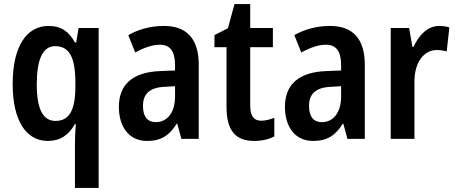

<svg xmlns="http://www.w3.org/2000/svg" viewBox="-20 -680 2230 940"><path d="M347 20V240H463V-543H365L353 -472H347C317 -527 278 -553 218 -553C110 -553 42 -453 42 -269C42 -89 108 10 214 10C275 10 317 -19 347 -73H351C348 -35 347 -2 347 20ZM252 -88C190 -88 160 -146 160 -267C160 -389 189 -454 250 -454C321 -454 349 -397 349 -274V-250C348 -141 319 -88 252 -88Z M783 -553C716 -553 657 -536 608 -508L642 -423C686 -447 726 -461 763 -461C812 -461 837 -430 837 -361V-335L764 -332C632 -327 562 -268 562 -157C562 -62 609 10 700 10C769 10 809 -17 845 -74H848L868 0H953V-363C953 -488 896 -553 783 -553ZM788 -255 837 -258V-208C837 -128 798 -82 743 -82C704 -82 680 -107 680 -161C680 -220 712 -252 788 -255Z M1259 -89C1222 -89 1205 -113 1205 -163V-449H1316V-543H1205V-660H1128L1096 -542L1030 -508V-449H1089V-156C1089 -38 1136 10 1224 10C1263 10 1296 2 1323 -12V-103C1302 -95 1279 -89 1259 -89Z M1596 -553C1529 -553 1470 -536 1421 -508L1455 -423C1499 -447 1539 -461 1576 -461C1625 -461 1650 -430 1650 -361V-335L1577 -332C1445 -327 1375 -268 1375 -157C1375 -62 1422 10 1513 10C1582 10 1622 -17 1658 -74H1661L1681 0H1766V-363C1766 -488 1709 -553 1596 -553ZM1601 -255 1650 -258V-208C1650 -128 1611 -82 1556 -82C1517 -82 1493 -107 1493 -161C1493 -220 1525 -252 1601 -255Z M2130 -553C2073 -553 2030 -507 2005 -451H1999L1983 -543H1893V0H2009V-280C2009 -376 2056 -435 2118 -435C2138 -435 2154 -432 2167 -428L2180 -546C2163 -551 2146 -553 2130 -553Z"/></svg>

Font: Noto Sans Lao UI Cond SemBd
Style: Regular
Weight: 600
Width: 3
Designer: Monotype Design Team
Foundry: Monotype Imaging Inc.
Version: Version 2.000